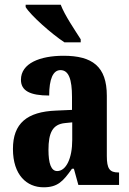

<svg xmlns="http://www.w3.org/2000/svg" viewBox="-20 -786 549 816"><path d="M254 -606H323V-619C299 -657 255 -721 238 -766H89V-756C110 -721 199 -642 254 -606ZM165 10C225 10 248 -15 286 -69H294L313 0H486V-53H483C446 -53 434 -69 434 -123V-379C434 -504 372 -549 250 -549C150 -549 69 -517 69 -447C69 -400 108 -380 189 -380C189 -449 205 -488 237 -488C272 -488 286 -449 286 -374V-319L218 -316C95 -311 35 -262 35 -153C35 -42 94 10 165 10ZM223 -59C197 -59 186 -92 186 -149C186 -221 203 -258 257 -263L287 -266V-191C287 -113 261 -59 223 -59Z"/></svg>

Font: Noto Serif Tamil ExtraCondensed ExtraBold
Style: Regular
Weight: 800
Width: 2
Designer: Indian Type Foundry, Tom Grace, and the Monotype Design Team
Foundry: Monotype Imaging Inc.
Version: Version 2.004